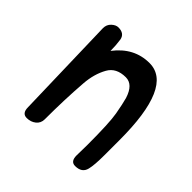

<svg xmlns="http://www.w3.org/2000/svg" viewBox="-132 -598 716 716"><g transform="rotate(45 226.0 -239.5)"><path d="M76 -31 65 -437Q65 -456 78 -468Q91 -480 104 -480Q136 -480 141 -453Q145 -426 145 -397Q199 -468 280 -468Q404 -468 404 -185Q404 -159 404 -106.5Q404 -54 398 -30Q391 0 355 0Q331 0 331 -32L332 -88Q332 -204 324.5 -246.5Q317 -289 310 -314Q293 -368 255 -368Q205 -368 185 -332Q163 -293 159 -240Q152 -147 152 -43Q152 -23 137 -11Q122 1 101 1Q76 1 76 -31Z"/></g></svg>

Font: Patrick Hand
Style: Regular
Weight: 400
Designer: Patrick Wagesreiter
Foundry: Patrick Wagesreiter
Version: Version 1.003;PS 001.003;hotconv 1.0.70;makeotf.lib2.5.58329